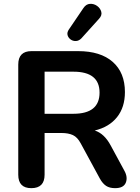

<svg xmlns="http://www.w3.org/2000/svg" viewBox="-20 -971 729 999"><path d="M212 -379H362Q498 -379 498 -489Q498 -598 362 -598H212ZM403 -771Q390 -758 374.5 -757.5Q359 -757 347 -766Q335 -775 331.5 -788.5Q328 -802 338 -817L414 -929Q428 -950 448.5 -951Q469 -952 485.5 -940Q502 -928 507 -909.5Q512 -891 495 -873ZM143 8Q75 8 75 -62V-635Q75 -705 144 -705H386Q503 -705 566.5 -649Q630 -593 630 -492Q630 -413 589 -361.5Q548 -310 473 -292Q523 -276 556 -214L627 -83Q646 -49 634.5 -20.5Q623 8 579 8Q550 8 532 -4Q514 -16 500 -41L400 -225Q383 -257 359.5 -268Q336 -279 300 -279H212V-62Q212 8 143 8Z"/></svg>

Font: Chiron GoRound TC SB
Style: Regular
Weight: 500
Designer: Ryoko NISHIZUKA 西塚涼子 (kana, bopomofo & ideographs); Paul D. Hunt (Latin, Greek & Cyrillic); Sandoll Communications 산돌커뮤니
Foundry: Adobe
Version: Version 1.000;hotconv 1.1.1;makeotfexe 2.6.0